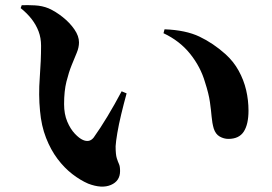

<svg xmlns="http://www.w3.org/2000/svg" viewBox="-20 -720 1040 734"><path d="M317 -18Q287 -31 256.5 -54.5Q226 -78 200 -112.5Q174 -147 156 -193Q138 -239 133 -296Q127 -357 132 -423Q137 -489 137 -545Q137 -575 127.5 -600Q118 -625 101 -647Q84 -669 59 -689L63 -700Q84 -701 113 -699.5Q142 -698 166 -688Q193 -676 220 -654.5Q247 -633 264.5 -607.5Q282 -582 282 -558Q282 -539 273.5 -518.5Q265 -498 254 -471Q243 -444 234 -408Q225 -372 225 -322Q225 -284 237 -255.5Q249 -227 266 -209Q283 -191 297 -185Q308 -180 318.5 -181.5Q329 -183 338 -194Q363 -229 390.5 -274.5Q418 -320 445 -371L464 -363Q453 -323 443.5 -283.5Q434 -244 428.5 -211.5Q423 -179 422 -161Q422 -129 426.5 -115Q431 -101 435 -92.5Q439 -84 439 -66Q439 -28 404 -13Q369 2 317 -18ZM853 -189Q836 -189 820 -198Q804 -207 797 -229Q791 -250 789 -274Q787 -298 782.5 -330Q778 -362 764 -405Q747 -464 707 -514Q667 -564 605 -593L609 -608Q690 -605 742.5 -580Q795 -555 842 -513Q873 -485 892.5 -449.5Q912 -414 921 -375.5Q930 -337 930 -297Q930 -245 912 -217Q894 -189 853 -189Z"/></svg>

Font: Noto Serif SC ExtraLight ExtraBold
Style: Regular
Weight: 800
Version: Version 2.002-H1;hotconv 1.1.0;makeotfexe 2.6.0